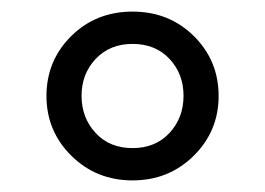

<svg xmlns="http://www.w3.org/2000/svg" viewBox="-20 -728 457 331"><path d="M208.5 -417Q146 -417 103 -459.5Q60.1 -502 60.1 -562.5Q60.1 -623.5 102.8 -665.8Q145.5 -708 208.5 -708Q271.5 -708 314.2 -665.8Q356.9 -623.5 356.9 -562.5Q356.9 -502 314 -459.5Q271 -417 208.5 -417ZM208.5 -472.7Q248 -472.7 272.2 -498.8Q296.4 -524.9 296.4 -563Q296.4 -600.6 272.2 -626.5Q248 -652.3 208.5 -652.3Q169.4 -652.3 145 -626.5Q120.6 -600.6 120.6 -563Q120.6 -524.9 144.8 -498.8Q168.9 -472.7 208.5 -472.7Z"/></svg>

Font: Muli
Style: Regular
Weight: 400
Designer: Vernon Adams
Foundry: newtypography
Version: Version 2; ttfautohint (v1.00rc1.6-4cba) -l 8 -r 50 -G 200 -